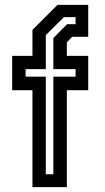

<svg xmlns="http://www.w3.org/2000/svg" viewBox="-20 -770 430 790"><path d="M113.5 0V-399H30V-540H113.5V-647L216.5 -750H343V-618.5H277L255 -596V-540H343V-399H255V0ZM168.5 -53H199.5V-454.5H291V-485.5H199.5V-613.5L256 -670.5H291V-699.5H243L168.5 -625.5V-485.5H85.5V-454.5H168.5Z"/></svg>

Font: Tourney Condensed SemiBold
Style: Regular
Weight: 600
Width: 3
Designer: Tyler Finck
Foundry: Etcetera Type Co
Version: Version 1.010; ttfautohint (v1.8.3)